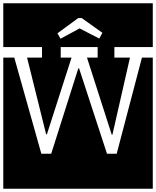

<svg xmlns="http://www.w3.org/2000/svg" viewBox="-32 -937 951 1170"><path d="M224 -586V-650H-12V-917H899V-650H665V-586H760L653 -116H649L498 -586H563V-650H338V-586H404L254 -119H249L133 -586ZM573 -702 592 -737 466 -827H445L318 -734L337 -701L453 -764ZM899 213H-12V-586H55L220 0H280L445 -520H450L620 0H679L833 -586H899Z"/></svg>

Font: Zilla Slab Highlight
Style: Regular
Weight: 400
Designer: Typotheque Type Foundry
Foundry: Typotheque type foundry
Version: Version 1.1; 2017; ttfautohint (v1.6)